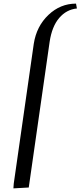

<svg xmlns="http://www.w3.org/2000/svg" viewBox="-20 -749 446 1063"><path d="M54.2 293.9 56.2 267.1 167 -506.8Q182.1 -603.5 248 -666.3Q314 -729 400.9 -729L405.8 -702.1Q347.7 -696.3 307.6 -649.4Q267.6 -602.5 254.9 -518.1L139.2 289.1Z"/></svg>

Font: Dehuti
Style: Bold-Italic
Weight: 700
Version: Version 1.2